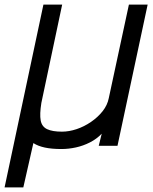

<svg xmlns="http://www.w3.org/2000/svg" viewBox="-49 -638 669 840"><path d="M-29 182 141 -618H223L132 -188Q124 -138 129 -111Q134 -84 157 -73Q180 -62 222 -62Q253 -62 286 -73Q319 -84 349 -104.5Q379 -125 400 -151.5Q421 -178 427 -209L515 -618H597L465 0H383L396 -53Q374 -30 344.5 -15Q315 0 283 7Q251 14 220 14Q177 14 147 7.5Q117 1 97 -12L53 182Z"/></svg>

Font: Victor Mono Thin Medium
Style: Italic
Weight: 500
Italic angle: -12°
Monospace: yes
Version: Version 1.561;gftools[0.9.30]